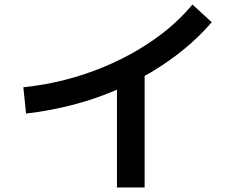

<svg xmlns="http://www.w3.org/2000/svg" viewBox="-20 -777 1040 847"><path d="M95 -276 83 -392Q178 -402 266 -424.5Q354 -447 435 -480.5Q516 -514 588 -556.5Q660 -599 721 -649.5Q782 -700 829 -757L914 -679Q860 -616 792.5 -560.5Q725 -505 646 -458Q567 -411 478.5 -374Q390 -337 293.5 -312.5Q197 -288 95 -276ZM496 -457H618V50H496Z"/></svg>

Font: Murecho Thin Medium
Style: Regular
Weight: 500
Version: Version 1.010